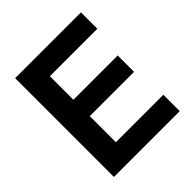

<svg xmlns="http://www.w3.org/2000/svg" viewBox="-190 -828 958 958"><g transform="rotate(-45 289.0 -348.5)"><path d="M67 0V-697H531.4V-581.4H196.4V-415.4H508.8V-299.8H196.4V-115.6H531.4V0Z"/></g></svg>

Font: Hanken Grotesk
Style: Regular
Weight: 400
Designer: Alfredo Marco Pradil
Foundry: Hanken Design Co.
Version: Version 3.013